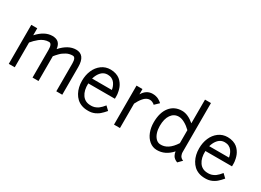

<svg xmlns="http://www.w3.org/2000/svg" viewBox="-26 -1575 3186 2344"><g transform="rotate(30 1567.0 -403.0)"><path d="M168 0H84V-549.8H168V-451.2Q268.6 -562 376 -562Q433.1 -562 462.9 -534.4Q492.7 -506.8 500 -448.2Q601.6 -562 710.9 -562Q837.9 -562 837.9 -391.1V0H753.9V-391.1Q753.9 -478 710.9 -478Q686.5 -478 663.6 -472.4Q640.6 -466.8 619.9 -454.6Q599.1 -442.4 584.2 -432.1Q569.3 -421.9 551.3 -403.3Q533.2 -384.8 525.6 -376Q518.1 -367.2 502.9 -349.1V0H418.9V-391.1Q418.9 -478 376 -478Q342.3 -478 310.1 -465.6Q277.8 -453.1 250.2 -430.7Q222.7 -408.2 205.3 -390.6Q188 -373 168 -349.1Z M960.9 -269Q960.9 -349.6 989.5 -415.8Q1018.1 -481.9 1072.3 -522Q1126.5 -562 1196.8 -562Q1238.8 -562 1273.4 -550.3Q1308.1 -538.6 1330.6 -520.5Q1353 -502.4 1370.1 -478Q1387.2 -453.6 1396.2 -430.7Q1405.3 -407.7 1410.6 -383.3Q1416 -358.9 1417.5 -344Q1418.9 -329.1 1418.9 -317.9V-278.8H1043.9Q1040 -179.2 1081.3 -119.6Q1122.6 -60.1 1200.7 -60.1Q1211.4 -60.1 1215.6 -60.1Q1219.7 -60.1 1233.4 -61.8Q1247.1 -63.5 1256.1 -66.7Q1265.1 -69.8 1280.5 -76.9Q1295.9 -84 1308.8 -94Q1321.8 -104 1338.4 -120.4Q1355 -136.7 1370.6 -157.2L1421.9 -107.9Q1405.8 -87.9 1388.9 -71.3Q1372.1 -54.7 1358.6 -42.7Q1345.2 -30.8 1328.9 -21.5Q1312.5 -12.2 1302.2 -6.6Q1292 -1 1276.4 2.9Q1260.7 6.8 1254.2 8.5Q1247.6 10.3 1233.2 11.2Q1218.8 12.2 1216.1 12.2Q1213.4 12.2 1200.7 12.2Q1153.8 12.2 1114.5 -2.4Q1075.2 -17.1 1047.1 -43.2Q1019 -69.3 999.5 -105Q980 -140.6 970.5 -181.9Q960.9 -223.1 960.9 -269ZM1196.8 -490.2Q1144 -490.2 1108.2 -452.6Q1072.3 -415 1054.7 -353H1333.5Q1329.6 -377 1321.3 -398.7Q1313 -420.4 1297.6 -442.1Q1282.2 -463.9 1256.1 -477.1Q1230 -490.2 1196.8 -490.2Z M1567.4 -549.8H1651.4V-475.1Q1702.1 -562 1790.5 -562Q1814.5 -562 1837.2 -556.4Q1859.9 -550.8 1874.8 -542.5Q1889.6 -534.2 1901.1 -526.1Q1912.6 -518.1 1918 -512.7L1923.3 -506.8L1865.2 -451.2Q1862.3 -454.6 1857.2 -459.7Q1852.1 -464.8 1833.7 -473.4Q1815.4 -481.9 1794.4 -481.9Q1771.5 -481.9 1749.5 -469.5Q1727.5 -457 1709.5 -435.5Q1691.4 -414.1 1677.5 -391.8Q1663.6 -369.6 1651.4 -344.2V0H1567.4Z M2172.9 7.8Q2113.8 7.3 2067.4 -31Q2021 -69.3 1997.1 -131.3Q1973.1 -193.4 1973.1 -266.1Q1973.1 -405.3 2035.6 -483.6Q2098.1 -562 2206.1 -562Q2287.6 -562 2377 -485.8V-819.8H2460.9V-131.8Q2461.9 -130.9 2460.9 -124.3Q2460 -117.7 2463.1 -105.5Q2466.3 -93.3 2470.9 -81.3Q2475.6 -69.3 2488.3 -57.6Q2501 -45.9 2519 -40L2465.8 14.2Q2441.4 5.4 2424.6 -8.1Q2407.7 -21.5 2399.2 -37.6Q2390.6 -53.7 2387.2 -65.9Q2383.8 -78.1 2381.8 -92.8Q2291.5 9.3 2172.9 7.8ZM2172.9 -73.2Q2287.1 -64.9 2377 -206.1V-389.2Q2334.5 -430.7 2289.3 -455.3Q2244.1 -480 2206.1 -480Q2138.7 -480 2098.9 -423.1Q2059.1 -366.2 2059.1 -266.1Q2059.1 -215.3 2072.8 -172.6Q2086.4 -129.9 2112.5 -102.8Q2138.7 -75.7 2172.9 -73.2Z M2611.8 -269Q2611.8 -349.6 2640.4 -415.8Q2668.9 -481.9 2723.1 -522Q2777.3 -562 2847.7 -562Q2889.6 -562 2924.3 -550.3Q2959 -538.6 2981.4 -520.5Q3003.9 -502.4 3021 -478Q3038.1 -453.6 3047.1 -430.7Q3056.2 -407.7 3061.5 -383.3Q3066.9 -358.9 3068.4 -344Q3069.8 -329.1 3069.8 -317.9V-278.8H2694.8Q2690.9 -179.2 2732.2 -119.6Q2773.4 -60.1 2851.6 -60.1Q2862.3 -60.1 2866.5 -60.1Q2870.6 -60.1 2884.3 -61.8Q2897.9 -63.5 2907 -66.7Q2916 -69.8 2931.4 -76.9Q2946.8 -84 2959.7 -94Q2972.7 -104 2989.3 -120.4Q3005.9 -136.7 3021.5 -157.2L3072.8 -107.9Q3056.6 -87.9 3039.8 -71.3Q3022.9 -54.7 3009.5 -42.7Q2996.1 -30.8 2979.7 -21.5Q2963.4 -12.2 2953.1 -6.6Q2942.9 -1 2927.2 2.9Q2911.6 6.8 2905 8.5Q2898.4 10.3 2884 11.2Q2869.6 12.2 2866.9 12.2Q2864.3 12.2 2851.6 12.2Q2804.7 12.2 2765.4 -2.4Q2726.1 -17.1 2698 -43.2Q2669.9 -69.3 2650.4 -105Q2630.9 -140.6 2621.3 -181.9Q2611.8 -223.1 2611.8 -269ZM2847.7 -490.2Q2794.9 -490.2 2759 -452.6Q2723.1 -415 2705.6 -353H2984.4Q2980.5 -377 2972.2 -398.7Q2963.9 -420.4 2948.5 -442.1Q2933.1 -463.9 2907 -477.1Q2880.9 -490.2 2847.7 -490.2Z"/></g></svg>

Font: Junction Regular
Style: Regular
Weight: 500
Designer: Caroline Hadilaksono
Foundry: Caroline Hadilaksono
Version: Version 1.056